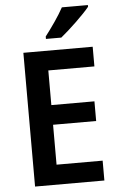

<svg xmlns="http://www.w3.org/2000/svg" viewBox="-62 -979 630 1021"><g transform="rotate(-5 253.5 -468.5)"><path d="M447 -928V-937H308C284 -892 242 -833 209 -790V-777H291C338 -815 417 -890 447 -928ZM453 0V-106H207V-319H437V-424H207V-609H453V-714H83V0Z"/></g></svg>

Font: Noto Sans Myanmar SemiCondensed SemiBold
Style: Regular
Weight: 600
Width: 4
Designer: Monotype Design Team
Foundry: Monotype Imaging Inc.
Version: Version 2.107